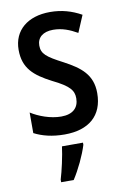

<svg xmlns="http://www.w3.org/2000/svg" viewBox="-87 -601 563 873"><g transform="rotate(-10 194.5 -164.5)"><path d="M355 -150C355 -235 304 -274 229 -314C154 -353 133 -370 133 -408C133 -445 160 -468 207 -468C248 -468 283 -454 318 -434L351 -512C306 -537 260 -550 207 -550C104 -550 37 -495 37 -405C37 -320 83 -281 162 -240C240 -202 257 -179 257 -143C257 -100 230 -73 176 -73C126 -73 73 -93 37 -116V-21C74 -2 119 10 177 10C288 10 355 -45 355 -150ZM252 71V61H155C150 103 134 174 123 209V221H181C209 178 238 117 252 71Z"/></g></svg>

Font: Noto Sans Sinhala UI Condensed Medium
Style: Regular
Weight: 500
Width: 3
Designer: Jelle Bosma - Monotype Design Team
Foundry: Monotype Imaging Inc.
Version: Version 2.006